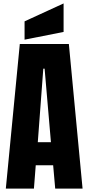

<svg xmlns="http://www.w3.org/2000/svg" viewBox="-20 -1121 525 1141"><path d="M181.6 0H14.6L97.7 -859.4H389.2L470.7 0H308.1L295.9 -138.7H192.4ZM237.3 -712.9 204.6 -275.9H282.7L245.1 -712.9ZM357.9 -931.2 126 -885.3V-994.1L357.9 -1100.6Z"/></svg>

Font: Anton
Style: Regular
Weight: 400
Designer: Vernon Adams, Tural Alisoy
Foundry: Vernon Adams
Version: Version 2.300